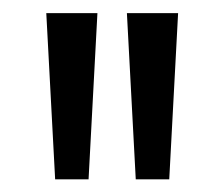

<svg xmlns="http://www.w3.org/2000/svg" viewBox="-20 -763 347 297"><path d="M65.3 -485.6 51.6 -742.7H130.7L117 -485.6ZM190 -485.6 176.3 -742.7H255.5L241.8 -485.6Z"/></svg>

Font: Ojuju ExtraLight
Style: Regular
Weight: 200
Designer: Chisaokwu Joboson, Mirko Velimirovic
Foundry: Udi Foundry
Version: Version 1.000